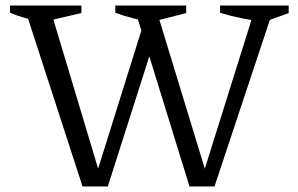

<svg xmlns="http://www.w3.org/2000/svg" viewBox="-20 -671 1074 691"><path d="M662 0 464 -641H541L725 -38H709L898 -641H965L752 0ZM277 0 69 -641H160L341 -38H325L500 -597L540 -539L368 0ZM135 -592Q104 -597 74.5 -605Q45 -613 16 -625V-651H273V-624ZM525 -592Q492 -597 460 -605Q428 -613 395 -625V-651H650V-624ZM931 -592Q891 -597 851 -605Q811 -613 772 -625V-651H1019V-624Z"/></svg>

Font: Piazzolla 24pt
Style: Regular
Weight: 400
Designer: Juan Pablo del Peral
Foundry: Huerta Tipografica
Version: Version 2.005